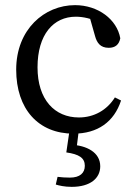

<svg xmlns="http://www.w3.org/2000/svg" viewBox="-20 -507 526 747"><path d="M266 13C360 13 424 -33 451 -116L427 -128C396 -78 345 -50 287 -50C193 -50 126 -119 126 -245C126 -373 188 -442 275 -442C303 -442 337 -435 371 -417L325 -454L350 -366C357 -341 370 -321 403 -321C428 -321 443 -333 448 -358C435 -432 361 -487 272 -487C153 -487 43 -393 43 -236C43 -83 129 13 266 13ZM238 86C287 93 310 107 310 138C310 166 291 184 252 184C234 184 220 183 204 181L197 211C210 215 231 220 259 220C332 220 370 186 370 140C370 85 316 59 257 56L277 77L287 -3H251L238 86Z"/></svg>

Font: Source Serif Variable
Style: Regular
Weight: 389
Designer: Frank Grießhammer
Foundry: Adobe Systems Incorporated
Version: Version 3.001;hotconv 1.0.111;makeotfexe 2.5.65597